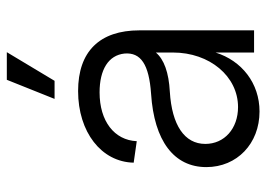

<svg xmlns="http://www.w3.org/2000/svg" viewBox="-129 -636 781 563"><g transform="rotate(-90 261.5 -354.5)"><path d="M216 16C299 16 365 -36 389 -113V0H454V-336C454 -453 392 -516 276 -516C156 -516 68 -448 66 -353L129 -344C132 -410 188 -453 272 -453C339 -453 381 -427 386 -380C390 -332 354 -308 268 -302C130 -293 53 -235 53 -140C53 -50 122 16 216 16ZM229 -47C166 -47 121 -87 121 -143C121 -204 176 -241 274 -247C330 -250 369 -264 389 -288V-238C389 -130 319 -47 229 -47ZM253 -585H306L390 -725H309Z"/></g></svg>

Font: Uncut Sans Book
Style: Regular
Weight: 350
Designer: Kasper Nordkvist
Foundry: UNCUT.wtf
Version: Version 1.304;Glyphs 3.2 (3246)